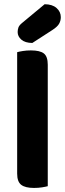

<svg xmlns="http://www.w3.org/2000/svg" viewBox="-20 -904 315 931"><path d="M63.2 -264 211.6 -261.1V-1.2Q202.1 1.5 184.1 4.4Q166.1 7.3 145 7.3Q102.7 7.3 83 -7.7Q63.2 -22.6 63.2 -62.2ZM211.6 -184.4 63.2 -187V-651Q72.8 -653.8 90.9 -656.7Q109 -659.6 129.9 -659.6Q173.2 -659.6 192.4 -645Q211.6 -630.4 211.6 -590.1ZM86.4 -792.1 196.4 -883.5Q233.6 -883.3 254.2 -865.2Q274.8 -847.1 274.8 -820.9Q274.8 -803.1 266.3 -788.4Q257.8 -773.7 233.1 -757.9L136.7 -695.6Q101.8 -696.1 83.7 -711.7Q65.6 -727.3 65.6 -748.4Q65.6 -759.9 69.2 -770.3Q72.8 -780.8 86.4 -792.1Z"/></svg>

Font: Baloo Bhaijaan 2
Style: Regular
Weight: 400
Designer: Sanskriti Dholi, Noopur Datye and Ek Type
Foundry: Ek Type
Version: Version 1.701